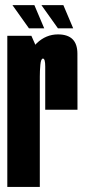

<svg xmlns="http://www.w3.org/2000/svg" viewBox="-20 -742 336 762"><path d="M159.5 -306.5H287.5Q287.5 -453.5 287.2 -529.5Q287 -605.5 210 -605.5Q162.5 -605.5 125.8 -570.5Q89 -535.5 89 -444.5L138 -438Q138 -460.5 140.2 -485Q142.5 -509.5 150.5 -509.5Q159.5 -509.5 159.5 -478Q159.5 -446.5 159.5 -306.5ZM9 0H138V-524.5L104.5 -600H9ZM210 -629.5H270.5L231.5 -721.5H144.5ZM95 -629.5H155.5L116.5 -721.5H29.5Z"/></svg>

Font: Anybody UltraCondensed
Style: Bold
Weight: 700
Width: 1
Version: Version 1.113;gftools[0.9.25]